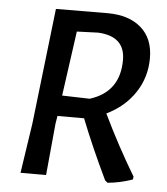

<svg xmlns="http://www.w3.org/2000/svg" viewBox="-49 -687 645 741"><g transform="rotate(5 273.5 -317.0)"><path d="M338 -643Q421 -643 468.5 -601.5Q516 -560 516 -484Q516 -410 476.5 -350.5Q437 -291 367 -257Q424 -138 493 -23L491 -12Q442 5 395 9L385 1Q325 -124 283 -231H180L175 -201L156 0H57L86 -193L138 -642H139ZM308 -565 226 -562 191 -311 298 -308Q413 -344 413 -468Q413 -560 308 -565Z"/></g></svg>

Font: Alegreya Sans Medium
Style: Italic
Weight: 500
Italic angle: -7°
Designer: Juan Pablo del Peral
Foundry: Huerta Tipografica
Version: Version 2.007